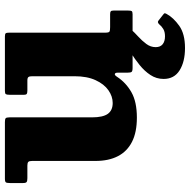

<svg xmlns="http://www.w3.org/2000/svg" viewBox="-16 -544 774 782"><g transform="rotate(-90 371.0 -153.0)"><path d="M566.5 213.5Q624 213.5 657 190Q690 166.5 705 139Q708 133.5 708 131Q708 128.5 703 125L677.5 105Q671 100 663 108.5Q655.5 118 644 125Q632.5 132 614 132Q593.5 132 581.8 122.5Q570 113 570 94Q570 73.5 583 56Q596 38.5 613 23Q630 7.5 641.5 -5.5Q647.5 -12.5 643.8 -17Q640 -21.5 628.5 -31Q625 -34.5 613.5 -38.5Q602 -42.5 593.5 -37Q573.5 -23.5 547.5 -7.2Q521.5 9 497 28.8Q472.5 48.5 456.5 72.8Q440.5 97 440.5 126.5Q440.5 169.5 475.5 191.5Q510.5 213.5 566.5 213.5ZM106.5 -151Q106.5 -97.5 125.8 -60Q145 -22.5 184 -2.5Q223 17.5 283 17.5Q347.5 17.5 386.5 -4.8Q425.5 -27 449 -63Q456 -74 461 -72.2Q466 -70.5 466 -61V-21.5Q466 -8 469.2 -4Q472.5 0 485.5 0H704Q714.5 0 716.8 -3.8Q719 -7.5 719 -18V-77.5Q719 -86 716 -88.8Q713 -91.5 704.5 -91.5H651.5Q637.5 -91.5 633.2 -94.2Q629 -97 629 -111V-502Q629 -513 626.5 -516.5Q624 -520 613.5 -520H391.5Q381 -520 378.5 -516.2Q376 -512.5 376 -501.5V-442.5Q376 -433 380 -430.8Q384 -428.5 393.5 -428.5H434Q445 -428.5 448.2 -424.2Q451.5 -420 451.5 -408.5V-237Q451.5 -185.5 435.5 -150.8Q419.5 -116 394.5 -98.5Q369.5 -81 342.5 -81Q312.5 -81 298.2 -101Q284 -121 284 -165.5V-501.5Q284 -514 280.2 -517Q276.5 -520 264.5 -520H34.5Q22 -520 19.2 -516Q16.5 -512 16.5 -499.5V-446Q16.5 -434.5 20.8 -431.5Q25 -428.5 36.5 -428.5H88Q99 -428.5 102.8 -424.5Q106.5 -420.5 106.5 -409Z"/></g></svg>

Font: Besley ExtraBold
Style: Regular
Weight: 800
Designer: Owen Earl
Foundry: indestructible type*
Version: Version 2.001